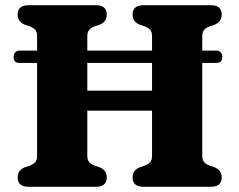

<svg xmlns="http://www.w3.org/2000/svg" viewBox="-20 -720 922 740"><path d="M316.5 -119.5Q316.5 -103.5 323.8 -95.2Q331 -87 344 -82L364.5 -75Q391.5 -63.5 391.5 -36Q391.5 0 348.5 0H91.5Q48 0 48 -36Q48 -63.5 75 -75L96 -82Q108.5 -87 115.8 -95.2Q123 -103.5 123 -119.5V-477.5H53.5Q32.5 -477.5 32.5 -501Q32.5 -511 38.8 -518Q45 -525 54.5 -525H123V-580.5Q123 -596.5 115.8 -604.8Q108.5 -613 96 -618L75 -625Q48 -636.5 48 -664Q48 -700 91.5 -700H348.5Q391.5 -700 391.5 -664Q391.5 -636.5 364.5 -625L344 -618Q331 -613 323.8 -604.8Q316.5 -596.5 316.5 -580.5V-525H566V-580.5Q566 -596.5 558.8 -604.8Q551.5 -613 539 -618L518 -625Q491 -636.5 491 -664Q491 -700 534 -700H791.5Q834.5 -700 834.5 -664Q834.5 -636.5 807.5 -625L786.5 -618Q774 -613 766.8 -604.8Q759.5 -596.5 759.5 -580.5V-525H814Q824.5 -525 830.8 -518Q837 -511 837 -501Q837 -477.5 814 -477.5H759.5V-119.5Q759.5 -103.5 766.8 -95.2Q774 -87 786.5 -82L807.5 -75Q834.5 -63.5 834.5 -36Q834.5 0 791.5 0H534Q491 0 491 -36Q491 -63.5 518 -75L539 -82Q551.5 -87 558.8 -95.2Q566 -103.5 566 -119.5V-293.5H316.5ZM316.5 -370.5H566V-477.5H316.5Z"/></svg>

Font: Fraunces 9pt Soft
Style: Bold
Weight: 700
Version: Version 1.000;[b76b70a41]